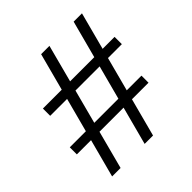

<svg xmlns="http://www.w3.org/2000/svg" viewBox="-176 -782 914 914"><g transform="rotate(-45 281.0 -325.0)"><path d="M502.5 -240.5H20V-193H502.5ZM542.5 -461.5H60V-412.5H542.5ZM456 -650.5 283.5 0H340L512 -650.5ZM237 -650.5 64.5 0H121.5L293 -650.5Z"/></g></svg>

Font: Overused Grotesk Light
Style: Regular
Weight: 300
Designer: RandomMaerks
Version: Version 0.005